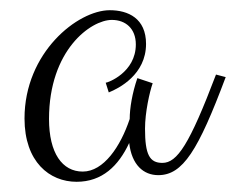

<svg xmlns="http://www.w3.org/2000/svg" viewBox="-20 -385 462 376"><path d="M403 -239C351 -102 327 -66 298 -66C273 -66 264 -82 264 -133C264 -165 273 -205 279 -222L249 -232C239 -203 234 -173 234 -152C216 -98 183 -49 142 -49C102 -49 76 -85 76 -152C76 -287 158 -346 199 -346C226 -346 246 -329 246 -298C246 -243 191 -223 187 -223L193 -204C213 -212 266 -239 266 -299C266 -349 231 -365 195 -365C132 -365 28 -282 28 -153C28 -68 77 -29 130 -29C180 -29 212 -60 233 -105C238 -62 261 -42 290 -42C338 -42 368 -90 422 -234Z"/></svg>

Font: Clicker Script
Style: Regular
Weight: 400
Designer: Astigmatic (AOETI)
Foundry: Astigmatic (AOETI)
Version: Version 1.000